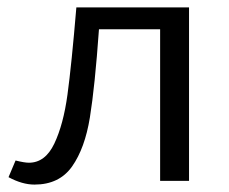

<svg xmlns="http://www.w3.org/2000/svg" viewBox="-20 -488 619 518"><path d="M490 0H412V-409H247Q236 -254 222.5 -171Q209 -88 174.5 -39Q140 10 73 10Q40 10 3 -10L22 -55Q46 -49 58 -49Q102 -49 126.5 -100.5Q151 -152 162 -232.5Q173 -313 186 -468H490Z"/></svg>

Font: Ysabeau SC Medium
Style: Regular
Weight: 500
Designer: Christian Thalmann (Catharsis Fonts)
Version: Version 0.003